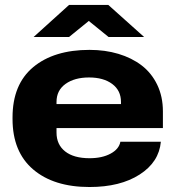

<svg xmlns="http://www.w3.org/2000/svg" viewBox="-20 -748 710 778"><path d="M116.2 -598.1 259.8 -728H418.9L564 -598.1H419.9L339.8 -663.1L259.8 -598.1ZM342.8 9.8Q197.8 9.8 114.3 -61.5Q30.8 -132.8 30.8 -266.1V-272Q30.8 -406.2 114.7 -476.1Q198.7 -545.9 342.8 -545.9Q405.8 -545.9 459.7 -529.8Q513.7 -513.7 554 -482.9Q594.2 -452.1 617.2 -404.3Q640.1 -356.4 640.1 -296.9V-229H209V-210.9Q209 -162.1 243.9 -134.5Q278.8 -106.9 342.8 -106.9Q394 -106.9 428.2 -125.5Q462.4 -144 467.8 -173.8H631.8Q624.5 -91.3 545.9 -40.8Q467.3 9.8 342.8 9.8ZM209 -335V-326.2H470.2V-335Q470.2 -381.3 434.8 -407.7Q399.4 -434.1 340.8 -434.1Q282.2 -434.1 245.6 -408Q209 -381.8 209 -335Z"/></svg>

Font: Hubot Sans Expanded
Style: Bold
Weight: 700
Width: 7
Designer: Deni Anggara
Foundry: GitHub
Version: Version 1.001;gftools[0.9.31]